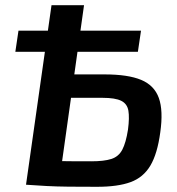

<svg xmlns="http://www.w3.org/2000/svg" viewBox="-20 -710 681 738"><path d="M39 -511 51 -592H522L510 -511ZM382 -424Q472 -424 522.5 -403Q573 -382 590.5 -333.5Q608 -285 596 -201Q585 -119 558 -73.5Q531 -28 482 -10Q433 8 353 8Q289 8 243 7.5Q197 7 159 5Q121 3 80 0L106 -93Q129 -92 189.5 -91Q250 -90 331 -90Q380 -90 408 -99Q436 -108 450 -134.5Q464 -161 472 -212Q478 -258 473.5 -284.5Q469 -311 446 -322.5Q423 -334 374 -334H143L156 -424ZM303 -690 206 0H80L178 -690Z"/></svg>

Font: Exo 2 SemiBold
Style: Italic
Weight: 600
Italic angle: -8°
Designer: Natanael Gama
Foundry: Natanael Gama
Version: Version 2.010